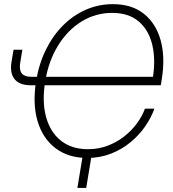

<svg xmlns="http://www.w3.org/2000/svg" viewBox="-20 -758 843 934"><path d="M404.8 10.3Q312.5 10.3 250.2 -36.9Q188 -84 162.8 -168.5Q137.7 -252.9 155.8 -364.3Q169.4 -447.3 203.1 -515.9Q236.8 -584.5 286.4 -634Q335.9 -683.6 397.7 -710.7Q459.5 -737.8 529.3 -737.8Q621.1 -737.8 679.9 -690.9Q738.8 -644 761.5 -562Q784.2 -480 767.1 -373.5L762.2 -343.3H184.1L190.9 -384.3H740.7L722.2 -370.6Q738.3 -466.3 720.9 -539.3Q703.6 -612.3 654.5 -653.8Q605.5 -695.3 525.9 -695.3Q445.3 -695.3 377.4 -653.8Q309.6 -612.3 263.2 -537.6Q216.8 -462.9 200.2 -364.3Q183.6 -264.6 203.9 -189.9Q224.1 -115.2 276.4 -73.7Q328.6 -32.2 408.2 -32.2Q459 -32.2 503.4 -49.1Q547.9 -65.9 584 -94.2Q620.1 -122.6 646 -157.7Q671.9 -192.9 685.1 -229.5H731Q715.8 -186 686.3 -143.3Q656.7 -100.6 614.7 -65.9Q572.8 -31.2 519.8 -10.5Q466.8 10.3 404.8 10.3ZM45.9 -516.1H88.9L79.1 -458Q74.7 -431.6 78.9 -415.3Q83 -398.9 97.2 -391.6Q111.3 -384.3 136.2 -384.3H175.8L168.9 -343.3H128.4Q75.2 -343.3 51 -373Q26.9 -402.8 36.1 -457.5ZM356.4 156.2 385.3 -18.1H428.2L399.4 156.2Z"/></svg>

Font: Inter 28pt ExtraLight
Style: Italic
Weight: 250
Italic angle: -9.3988°
Designer: Rasmus Andersson
Foundry: rsms
Version: Version 4.001;git-66647c0bb